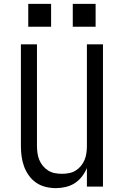

<svg xmlns="http://www.w3.org/2000/svg" viewBox="-20 -964 640 992"><path d="M268 8Q242 8 215.5 1.5Q189 -5 167 -20Q145 -35 129 -57.5Q113 -80 104 -105Q95 -130 91.5 -156.5Q88 -183 88 -210V-735H171V-210Q171 -192 173.5 -173.5Q176 -155 183 -138Q190 -121 202 -106.5Q214 -92 229.5 -82.5Q245 -73 263.5 -69.5Q282 -66 300 -66Q318 -66 336.5 -69.5Q355 -73 370.5 -82.5Q386 -92 398 -106.5Q410 -121 417 -138Q424 -155 426.5 -173.5Q429 -192 429 -210V-735H512V0H429V-96Q419 -72 403 -51.5Q387 -31 366 -17.5Q345 -4 319.5 2Q294 8 268 8ZM356 -826V-944H474V-826ZM126 -826V-944H244V-826Z"/></svg>

Font: Nova Nerd Font
Style: Regular
Weight: 400
Designer: Belleve Invis
Foundry: Belleve Invis
Version: Version 24.1.4; ttfautohint (v1.8.4);Nerd Fonts 3.1.1